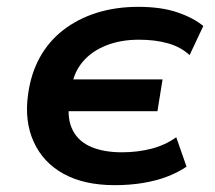

<svg xmlns="http://www.w3.org/2000/svg" viewBox="-20 -531 627 561"><path d="M315 10Q226 10 166 -23Q106 -56 78.5 -116.5Q51 -177 62 -255Q70 -315 96 -362.5Q122 -410 164.5 -443Q207 -476 262.5 -493.5Q318 -511 384 -511Q451 -511 498 -495Q545 -479 574 -455L534 -370Q508 -394 470.5 -404.5Q433 -415 386 -415Q333 -415 291 -398.5Q249 -382 223 -352Q197 -322 190 -281L184 -299H455L440 -206H170L182 -229Q176 -182 193 -149.5Q210 -117 247 -101.5Q284 -86 336 -86Q382 -86 422.5 -96.5Q463 -107 495 -130L525 -44Q500 -27 468.5 -15Q437 -3 398.5 3.5Q360 10 315 10Z"/></svg>

Font: Nunito Sans 7pt
Style: Bold Italic
Weight: 700
Italic angle: -9°
Version: Version 3.101;gftools[0.9.27]